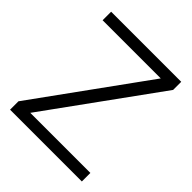

<svg xmlns="http://www.w3.org/2000/svg" viewBox="-192 -828 955 955"><g transform="rotate(45 285.5 -350.0)"><path d="M31 0V-59L467 -662L477 -640H42V-700H535V-643L98 -39L87 -60H536V0Z"/></g></svg>

Font: SUSE Light
Style: Regular
Weight: 300
Designer: Rene Bieder
Foundry: SUSE
Version: Version 1.000